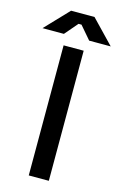

<svg xmlns="http://www.w3.org/2000/svg" viewBox="-189 -941 632 998"><g transform="rotate(15 127.5 -442.0)"><path d="M73 0H181V-700H73ZM-56 -758H59L119 -828H135L195 -758H311L190 -884H64Z"/></g></svg>

Font: Meta Space Medium
Style: Regular
Weight: 500
Designer: Meta Pool / Florian Karsten
Foundry: Meta Pool / Florian Karsten
Version: Version 2.000;Glyphs 3.1.1 (3137)